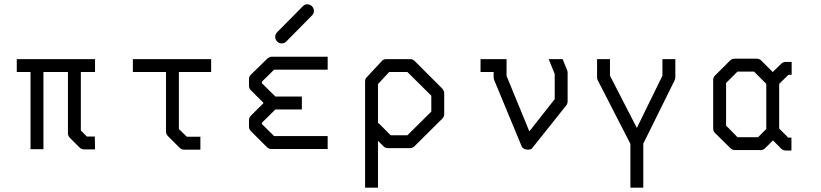

<svg xmlns="http://www.w3.org/2000/svg" viewBox="-20 -745 3820 893"><path d="M58 -410V-470H422V-410H356V-138L384 -110H421L422 -50H372Q359 -50 350 -59L304 -105Q296 -113 296 -126V-410H182V-51H122V-410Z M598 -410V-470H962V-410H812V-145L849 -109H912V-49H836Q824 -49 815 -58L761 -112Q752 -121 752 -133V-410Z M1260 -573Q1260 -586 1269 -595L1388.5 -716Q1397 -725 1409 -725Q1422 -725 1431 -716Q1440 -707 1440 -694Q1440 -682 1431 -673L1311.5 -552Q1303 -543 1290 -543Q1278 -543 1269 -552Q1260 -561 1260 -573ZM1504 -52H1242Q1230 -52 1221 -61L1147 -135Q1138 -144 1138 -156V-186Q1138 -198 1147 -207L1206 -266L1147 -325Q1138 -334 1138 -346V-377Q1138 -389 1147 -398L1221 -470Q1232 -481 1242 -481H1504V-421H1255L1198 -365V-358L1261 -296H1384V-236H1261L1198 -174V-168L1255 -112H1504Z M1738 -171 1740 -173 1797 -116H1875L1986 -226V-300L1875 -410H1790L1738 -354ZM1738 -90V128H1678V-366Q1678 -379.5 1686 -386L1755 -460Q1762 -470 1776 -470H1888Q1900 -470 1909 -461L2037 -333Q2046 -322 2046 -312V-214Q2046 -202 2037 -193L1908 -65Q1899 -56 1887 -56H1784Q1772 -56 1763 -65Z M2597 -470 2618 -418Q2620 -412 2620 -407V-273Q2620 -263 2613 -254L2452 -52Q2444.5 -49 2436 -49Q2413.5 -49 2406 -65L2278 -374Q2276 -380 2276 -386V-410H2215V-470H2336V-392L2442 -134L2560 -284V-401L2532 -470Z M2757 -470H2817V-393L2942 -150L3061 -393V-470H3121V-386Q3121 -379.5 3118 -372L2972 -77V128H2912V-76L2760 -372Q2757 -378 2757 -386Z M3604 -147 3646 -105H3661V-45H3634Q3622 -45 3613 -54L3575 -92L3539 -56Q3530 -47 3518 -47H3398Q3386 -47 3377 -56L3305 -127Q3297 -135 3297 -148V-372Q3297 -385 3305 -393L3376 -464Q3384 -472 3397 -472H3499Q3512 -472 3520 -464L3574 -410L3613 -448Q3622 -457 3634 -457H3662V-397H3647L3604 -355ZM3544 -145V-355L3487 -412H3410L3357 -359V-161L3410 -107H3506Z"/></svg>

Font: IBM 3270
Style: Regular
Weight: 400
Monospace: yes
Version: Version 2.3.1